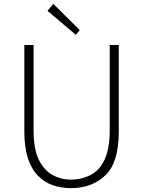

<svg xmlns="http://www.w3.org/2000/svg" viewBox="-20 -961 740 994"><path d="M181 -47Q106 -120 106 -278V-728H154V-284Q154 -187 182 -132Q208 -80 251.5 -55.5Q295 -31 349 -31Q401 -31 447 -54Q548 -106 548 -284V-728H595V-278Q595 -120 525.5 -53.5Q456 13 349 13Q242 13 181 -47ZM226 -905 256 -941 393 -805 372 -781Z"/></svg>

Font: Merged Yaku Han JP ExtraLight
Style: Regular
Weight: 250
Designer: Ryoko NISHIZUKA 西塚涼子 (kana, bopomofo & ideographs); Paul D. Hunt (Latin, Greek & Cyrillic); Sandoll Communications 산돌커뮤니
Foundry: Adobe
Version: Version 2.004